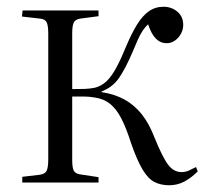

<svg xmlns="http://www.w3.org/2000/svg" viewBox="-20 -541 615 569"><path d="M481 8Q457 8 438 -1.5Q419 -11 402.5 -38.5Q386 -66 368 -118Q354 -162 339.5 -190Q325 -218 306.5 -233Q288 -248 261 -252Q244 -255 227.5 -255Q211 -255 194 -255V-67Q194 -43 199 -34.5Q204 -26 219 -24L272 -16V0H46V-17L97 -23Q113 -25 118 -34.5Q123 -44 123 -70V-441Q123 -466 118 -475.5Q113 -485 97 -486L45 -492L47 -510H272V-493L219 -486Q204 -484 199 -475Q194 -466 194 -442V-277Q215 -277 230.5 -277.5Q246 -278 261 -281Q281 -286 296 -300.5Q311 -315 325 -341Q339 -367 354 -404Q370 -442 386 -468Q402 -494 421 -507.5Q440 -521 465 -521Q488 -521 505.5 -506.5Q523 -492 523 -467Q523 -453 516 -440.5Q509 -428 498 -420.5Q487 -413 474 -413Q455 -413 441.5 -427Q428 -441 419 -469Q411 -462 403.5 -451Q396 -440 388.5 -423.5Q381 -407 372 -385Q351 -336 332 -309Q313 -282 281 -270V-268Q320 -262 349 -246Q378 -230 400 -202.5Q422 -175 438 -133Q462 -74 478.5 -52.5Q495 -31 518 -31Q530 -31 539.5 -35.5Q549 -40 561 -46L566 -33Q547 -14 526.5 -3Q506 8 481 8Z"/></svg>

Font: Literata 60pt Light
Style: Regular
Weight: 300
Designer: Latin by Veronika Burian and Jose Scaglione. Greek by Irene Vlachou. Cyrillic by Vera Evstafieva.
Foundry: TypeTogether
Version: Version 3.103;gftools[0.9.29]